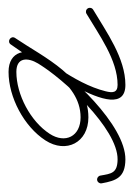

<svg xmlns="http://www.w3.org/2000/svg" viewBox="41 -366 324 467"><g transform="rotate(-90 203.5 -133.0)"><path d="M-9.4 -48.2C-9.4 -48.2 -9.4 -48.2 -9.4 -48.2C-2.9 -12.2 5.2 9 48.4 9.5C132.3 10.4 258 -125.7 298.4 -193.1C321.1 -230.9 312.8 -274.7 261.7 -274.7C199.9 -274.7 128.8 -237.1 95.1 -185.2C62.1 -134.3 90 -80.5 151.1 -80.5C248.4 -80.5 296.6 -188.7 344 -258.6C347.6 -263.8 345.4 -269 341.4 -271.7C337.4 -274.3 331.7 -274.4 328.3 -269.1C298 -223.1 119.1 9.5 230 9.5C295.2 9.5 358.4 -36.5 412.8 -68.8C417.4 -71.5 418.8 -77.3 416.2 -81.8C413.5 -86.4 407.7 -87.8 403.2 -85.2C403.2 -85.2 403.2 -85.2 403.2 -85.2C352.1 -54.9 290.9 -9.5 230 -9.5C210.2 -9.5 210.5 -22.6 214.5 -38.6C233.8 -116.5 299.4 -190.8 344.1 -258.7C347.6 -263.9 345.4 -269.2 341.5 -271.8C337.5 -274.4 331.9 -274.4 328.3 -269.2C285.3 -205.9 238.6 -99.5 151.1 -99.5C104.9 -99.5 86.2 -136.6 111.1 -174.8C141.3 -221.3 206.3 -255.7 261.7 -255.7C297.5 -255.7 297.1 -227.9 282.1 -202.9C245.7 -142.1 124.1 -8.7 48.6 -9.5C15 -9.9 14.1 -24.9 9.4 -51.5C8.4 -56.7 3.5 -60.1 -1.7 -59.2C-6.8 -58.3 -10.3 -53.3 -9.4 -48.2Z"/></g></svg>

Font: FRB American Cursive Extralight
Style: Italic
Weight: 200
Italic angle: -25°
Version: Version 2.0;Modular Font Editor K font №1